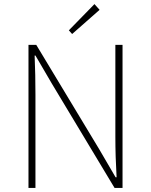

<svg xmlns="http://www.w3.org/2000/svg" viewBox="-20 -917 736 937"><path d="M441 -897 316 -769 332 -751 466 -869ZM157 -698H119V0H153V-455Q153 -505 152 -551Q151 -597 149 -646H153L233 -509L539 0H578V-698H543V-249Q543 -153 549 -52H544L464 -189Z"/></svg>

Font: Spoqa Han Sans Neo Thin
Style: Regular
Weight: 100
Designer: [Spoqa Han Sans Neo] Dong-huui Kim  Younghwa Kang  Yujin Lee  [Noto Sans] Ryoko NISHIZUKA  (kana & ideographs); Paul D. 
Foundry: Spoqa (http://www.spoqa-han-sans.com)
Version: Version 1.100;hotconv 1.0.109;makeotfexe 2.5.65596